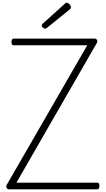

<svg xmlns="http://www.w3.org/2000/svg" viewBox="-20 -1417 792 1437"><path d="M47 0Q39 0 34 -5Q29 -10 27.5 -18Q26 -26 30 -33L633 -1078H82Q75 -1078 70.5 -1083.5Q66 -1089 66 -1103Q66 -1117 70.5 -1122.5Q75 -1128 82 -1128H687Q701 -1128 706 -1117.5Q711 -1107 705 -1096L103 -50H707Q715 -50 719.5 -45Q724 -40 724 -26Q724 -12 719.5 -6Q715 0 707 0ZM317 -1202Q310 -1202 301 -1210.5Q292 -1219 292 -1226Q292 -1229 293.5 -1232Q295 -1235 299 -1239L464 -1388Q468 -1391 471 -1394Q474 -1397 480 -1397Q486 -1397 493.5 -1391Q501 -1385 506 -1377.5Q511 -1370 511 -1363Q511 -1359 510 -1356Q509 -1353 504 -1348L332 -1209Q326 -1206 323.5 -1204Q321 -1202 317 -1202Z"/></svg>

Font: Playwrite CL ExtraLight
Style: Regular
Weight: 200
Designer: Veronika Burian, José Scaglione
Foundry: TypeTogether
Version: Version 1.002